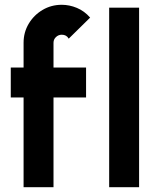

<svg xmlns="http://www.w3.org/2000/svg" viewBox="-20 -782 666 802"><path d="M203.5 -603.5V-500H339.5V-375H203.5V0H78.5V-375H25V-500H78.5V-603.5Q78.5 -647 100 -683Q121.5 -719 157.8 -740.5Q194 -762 238 -762Q270 -762 301.2 -749Q332.5 -736 356.5 -708.5L267 -620.5Q258 -637 238 -637Q224 -637 213.8 -627.2Q203.5 -617.5 203.5 -603.5ZM436 0V-750H561V0Z"/></svg>

Font: Urbanist
Style: Bold
Weight: 700
Designer: Corey Hu
Foundry: Corey Hu
Version: Version 1.330; ttfautohint (v1.8.4.7-5d5b)